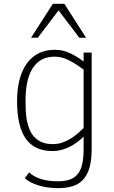

<svg xmlns="http://www.w3.org/2000/svg" viewBox="-20 -786 592 999"><path d="M457 -12.2Q457 45.9 446 85Q435.1 124 413.1 148.2Q391.1 172.4 358.4 182.6Q325.7 192.9 282.2 192.9Q250.5 192.9 223.6 188.5Q196.8 184.1 175 177Q153.3 169.9 136.5 160.6Q119.6 151.4 108.9 141.1L131.8 110.8Q153.3 132.3 190.9 144.8Q228.5 157.2 282.2 157.2Q319.3 157.2 344.7 147.7Q370.1 138.2 385.7 117.9Q401.4 97.7 408.2 65.7Q415 33.7 415 -11.2V-75.2Q399.9 -60.1 381.6 -46.4Q363.3 -32.7 342.8 -22.5Q322.3 -12.2 299.8 -6.1Q277.3 0 253.9 0Q159.7 0 114.3 -64.2Q68.8 -128.4 68.8 -261.2Q68.8 -321.3 81.3 -370.1Q93.8 -418.9 118.2 -453.9Q142.6 -488.8 179.4 -507.8Q216.3 -526.9 265.1 -526.9Q305.7 -526.9 343 -510Q380.4 -493.2 415 -465.8V-512.2H457ZM415 -423.8Q371.6 -456.1 336.4 -473.6Q301.3 -491.2 264.2 -491.2Q189.5 -491.2 151.1 -432.6Q112.8 -374 112.8 -263.2Q112.8 -237.3 114 -210.4Q115.2 -183.6 120.1 -158.4Q125 -133.3 134.3 -111.1Q143.6 -88.9 159.4 -72.3Q175.3 -55.7 198.7 -45.9Q222.2 -36.1 255.9 -36.1Q281.2 -36.1 304.4 -44.2Q327.6 -52.2 347.7 -64.7Q367.7 -77.1 384.5 -91.8Q401.4 -106.4 415 -120.1ZM392.6 -589.8 284.7 -731.9 176.8 -589.8H141.6L254.9 -766.1H314.9L427.7 -589.8Z"/></svg>

Font: Clear Sans Thin
Style: Regular
Weight: 250
Foundry: Intel Corporation
Version: Version 1.00